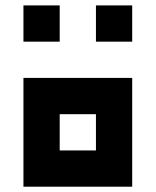

<svg xmlns="http://www.w3.org/2000/svg" viewBox="-20 -704 587 724"><path d="M205.1 -546.9H68.4V-683.6H205.1ZM68.4 -410.2H478.5V0H68.4ZM205.1 -273.4V-136.7H341.8V-273.4ZM478.5 -546.9H341.8V-683.6H478.5Z"/></svg>

Font: DatCub
Style: Bold
Weight: 700
Designer: GGBot
Version: 1.00